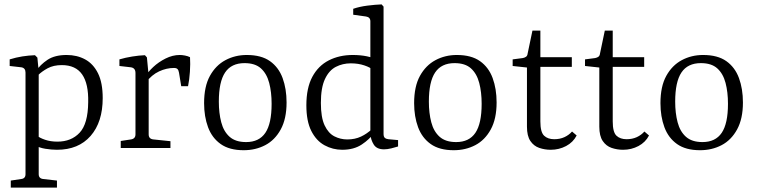

<svg xmlns="http://www.w3.org/2000/svg" viewBox="-20 -673 3443 873"><path d="M29 180V148L76 141Q96 139 96 119V-343Q96 -364 77 -367L24 -373V-403Q53 -412 81.5 -416.5Q110 -421 139 -422L150 -411L156 -348V119Q156 139 177 141L239 148V180ZM239 8Q215 8 186.5 3.5Q158 -1 139 -13L149 -56Q160 -46 185 -37.5Q210 -29 241 -29Q304 -29 342 -69.5Q380 -110 381 -208Q383 -292 353.5 -334.5Q324 -377 261 -377Q223 -377 196.5 -362.5Q170 -348 153 -331L143 -349Q163 -379 196 -401Q229 -423 283 -423Q330 -423 367 -403Q404 -383 425.5 -340Q447 -297 447 -227Q447 -118 392 -55Q337 8 239 8Z M642 -327Q653 -346 677 -368.5Q701 -391 733 -407Q765 -423 797 -423Q808 -423 821 -420.5Q834 -418 844 -413Q846 -383 843.5 -346.5Q841 -310 835 -281H804L794 -342Q792 -354 787 -359Q782 -364 771 -364Q737 -364 703.5 -348.5Q670 -333 643 -298ZM656 -328V-62Q656 -41 678 -39L755 -31V0H529V-32L575 -39Q596 -42 596 -62V-341Q596 -364 575 -367L523 -373V-403Q550 -411 581 -416Q612 -421 639 -422L648 -412Z M1215 -201Q1215 -254 1204 -296Q1193 -338 1166.5 -362Q1140 -386 1092 -386Q1032 -386 1003.5 -343.5Q975 -301 975 -211Q975 -159 986 -117Q997 -75 1024 -51Q1051 -27 1099 -27Q1158 -27 1186.5 -69Q1215 -111 1215 -201ZM908 -204Q908 -280 934.5 -328Q961 -376 1005 -399.5Q1049 -423 1102 -423Q1168 -423 1207.5 -395Q1247 -367 1265 -318Q1283 -269 1283 -207Q1283 -133 1256.5 -84.5Q1230 -36 1186 -13Q1142 10 1088 10Q1023 10 983.5 -18Q944 -46 926 -94.5Q908 -143 908 -204Z M1536 8Q1493 8 1455.5 -12.5Q1418 -33 1395.5 -77.5Q1373 -122 1373 -194Q1373 -273 1400 -323.5Q1427 -374 1475 -398.5Q1523 -423 1584 -423Q1619 -423 1648 -417Q1677 -411 1693 -404L1675 -355Q1665 -366 1637 -375.5Q1609 -385 1575 -385Q1538 -385 1507 -369Q1476 -353 1457.5 -313.5Q1439 -274 1439 -205Q1439 -139 1456 -103Q1473 -67 1500.5 -53Q1528 -39 1559 -39Q1594 -39 1621.5 -52Q1649 -65 1671 -86L1681 -69Q1661 -40 1625 -16Q1589 8 1536 8ZM1724 -643V-64Q1724 -51 1730 -46Q1736 -41 1746 -40L1790 -36V-7Q1778 -3 1759.5 1.5Q1741 6 1726 6Q1693 6 1679.5 -15.5Q1666 -37 1664 -63V-576Q1664 -595 1644 -598L1586 -606V-633Q1615 -643 1651 -647.5Q1687 -652 1715 -653Z M2170 -201Q2170 -254 2159 -296Q2148 -338 2121.5 -362Q2095 -386 2047 -386Q1987 -386 1958.5 -343.5Q1930 -301 1930 -211Q1930 -159 1941 -117Q1952 -75 1979 -51Q2006 -27 2054 -27Q2113 -27 2141.5 -69Q2170 -111 2170 -201ZM1863 -204Q1863 -280 1889.5 -328Q1916 -376 1960 -399.5Q2004 -423 2057 -423Q2123 -423 2162.5 -395Q2202 -367 2220 -318Q2238 -269 2238 -207Q2238 -133 2211.5 -84.5Q2185 -36 2141 -13Q2097 10 2043 10Q1978 10 1938.5 -18Q1899 -46 1881 -94.5Q1863 -143 1863 -204Z M2376 -366 2311 -373V-403L2357 -409Q2367 -411 2372.5 -415.5Q2378 -420 2379 -429L2401 -534H2437V-413H2580V-369H2437V-121Q2437 -72 2454 -56Q2471 -40 2500 -40Q2526 -40 2546.5 -49.5Q2567 -59 2581 -75L2602 -57Q2586 -26 2554 -9Q2522 8 2484 8Q2457 8 2432 -0.5Q2407 -9 2391.5 -32Q2376 -55 2376 -97Z M2705 -366 2640 -373V-403L2686 -409Q2696 -411 2701.5 -415.5Q2707 -420 2708 -429L2730 -534H2766V-413H2909V-369H2766V-121Q2766 -72 2783 -56Q2800 -40 2829 -40Q2855 -40 2875.5 -49.5Q2896 -59 2910 -75L2931 -57Q2915 -26 2883 -9Q2851 8 2813 8Q2786 8 2761 -0.5Q2736 -9 2720.5 -32Q2705 -55 2705 -97Z M3290 -201Q3290 -254 3279 -296Q3268 -338 3241.5 -362Q3215 -386 3167 -386Q3107 -386 3078.5 -343.5Q3050 -301 3050 -211Q3050 -159 3061 -117Q3072 -75 3099 -51Q3126 -27 3174 -27Q3233 -27 3261.5 -69Q3290 -111 3290 -201ZM2983 -204Q2983 -280 3009.5 -328Q3036 -376 3080 -399.5Q3124 -423 3177 -423Q3243 -423 3282.5 -395Q3322 -367 3340 -318Q3358 -269 3358 -207Q3358 -133 3331.5 -84.5Q3305 -36 3261 -13Q3217 10 3163 10Q3098 10 3058.5 -18Q3019 -46 3001 -94.5Q2983 -143 2983 -204Z"/></svg>

Font: Yrsa Light
Style: Regular
Weight: 300
Designer: Anna Giedrys (Yrsa+Rasa design), David Brezina (Yrsa art-direction, Rasa art-direction, design)
Foundry: Rosetta Type Foundry
Version: Version 2.004